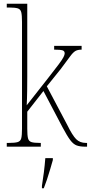

<svg xmlns="http://www.w3.org/2000/svg" viewBox="-20 -780 483 1021"><path d="M16 0V-20H27Q59 -20 74 -24.5Q89 -29 93 -44.5Q97 -60 97 -95V-663Q97 -699 93 -715Q89 -731 74.5 -735.5Q60 -740 30 -740H16V-760H125V-373Q125 -342 124.5 -299Q124 -256 122 -220L236 -365Q272 -411 291.5 -437Q311 -463 317.5 -476Q324 -489 324 -496Q324 -509 312 -512.5Q300 -516 268 -516V-536H414V-516Q393 -516 380.5 -508.5Q368 -501 352 -479Q336 -457 303 -413L229 -321L338 -115Q365 -60 385 -40Q405 -20 437 -20H443V0H434Q406 0 388 -6.5Q370 -13 353.5 -35Q337 -57 312 -104L211 -296L125 -186V-95Q125 -60 129 -44.5Q133 -29 147 -24.5Q161 -20 192 -20H197V0ZM203 208Q209 171 213.5 135Q218 99 221 61H261V71Q255 92 247 119.5Q239 147 230 174Q221 201 213 221H203Z"/></svg>

Font: Noto Serif Ethiopic Condensed Thin
Style: Regular
Weight: 100
Width: 3
Designer: Monotype Design Team
Foundry: Monotype Imaging Inc.
Version: Version 2.102; ttfautohint (v1.8.4.7-5d5b)